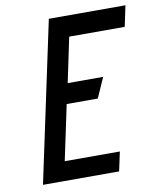

<svg xmlns="http://www.w3.org/2000/svg" viewBox="-80 -763 685 827"><g transform="rotate(-10 262.5 -350.0)"><path d="M41 0H374L392 -84H151L202 -325H338L377 -413H222L263 -609H506L525 -700H190Z"/></g></svg>

Font: Advent Pro SemiBold
Style: Italic
Weight: 600
Italic angle: -12°
Version: Version 3.000